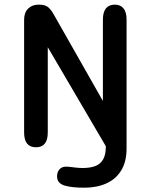

<svg xmlns="http://www.w3.org/2000/svg" viewBox="-20 -646 659 848"><path d="M434.5 -560Q434.5 -592.5 448 -609Q461.5 -625.5 487 -625.5Q512 -625.5 525.5 -609Q539 -592.5 539 -560V9.5Q539 68.5 515.2 107Q491.5 145.5 449.5 164.2Q407.5 183 352 183Q328 183 304.2 180.8Q280.5 178.5 263 173Q247.5 167.5 239.8 157.8Q232 148 232 132.5Q232 114.5 242.5 102.2Q253 90 271 90Q280.5 90 291.5 91.5Q303.5 93 317.8 94.5Q332 96 345.5 96Q378 96 400.8 87.5Q423.5 79 435.5 58Q447.5 37 447.5 0L191 -437.5V-61Q191 4.5 139 4.5Q86.5 4.5 86.5 -61V-558.5Q86.5 -591 104.5 -608.2Q122.5 -625.5 150 -625.5H152Q179.5 -625.5 193.2 -613.8Q207 -602 220 -577.5L434.5 -200Z"/></svg>

Font: Sono Monospace Medium
Style: Regular
Weight: 500
Designer: Tyler Finck
Foundry: Tyler Finck
Version: Version 2.112